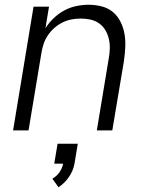

<svg xmlns="http://www.w3.org/2000/svg" viewBox="-20 -548 640 807"><path d="M35 0 121 -520H186L171 -429Q185 -452 205.5 -471.5Q226 -491 250 -504Q274 -517 300.5 -522.5Q327 -528 352 -528Q381 -528 408 -521Q435 -514 455 -497Q475 -480 487 -455.5Q499 -431 503.5 -404Q508 -377 506.5 -349Q505 -321 501 -292L452 0H387L437 -302Q441 -323 441.5 -344Q442 -365 437.5 -384.5Q433 -404 423 -421Q413 -438 397 -449.5Q381 -461 361 -465.5Q341 -470 320 -470Q301 -470 281.5 -466.5Q262 -463 243.5 -454Q225 -445 209 -431Q193 -417 181.5 -400Q170 -383 163.5 -364Q157 -345 154 -325L100 0ZM226 239 200 203Q218 193 230 176Q242 159 245 140H208L222 56H307L293 140Q288 169 270 195.5Q252 222 226 239Z"/></svg>

Font: Iosevka SS04 Light Extended
Style: Italic
Weight: 300
Width: 7
Italic angle: -9°
Monospace: yes
Designer: Belleve Invis
Foundry: Belleve Invis
Version: Version 19.0.0; ttfautohint (v1.8.4)